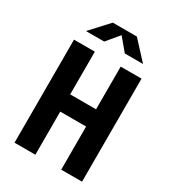

<svg xmlns="http://www.w3.org/2000/svg" viewBox="-221 -1058 1061 1178"><g transform="rotate(30 310.0 -469.5)"><path d="M70.8 0V-730H218.4V0ZM401.6 0V-730H549.2V0ZM135.1 -427.5H483.6V-305.4H135.1ZM224.8 -939.4H395.2L512.2 -812.5H383L297.7 -914.5H322.3L237 -812.5H107.8Z"/></g></svg>

Font: Monaspace Neon Var ExtraLight
Style: Regular
Weight: 200
Designer: Riley Cran and the Lettermatic Team
Version: Version 1.200 (Monaspace Neon Var)